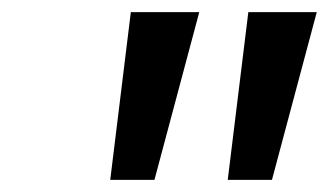

<svg xmlns="http://www.w3.org/2000/svg" viewBox="-20 -770 543 317"><path d="M390 -750H503L429 -473H356ZM196 -750H309L235 -473H162Z"/></svg>

Font: Teachers[wght] Italic
Style: Regular
Weight: 400
Designer: Alfredo Marco Pradil & Chank Diesel
Version: Version 1.000;Glyphs 3.1.2 (3151)